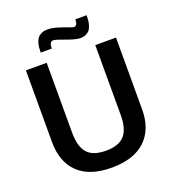

<svg xmlns="http://www.w3.org/2000/svg" viewBox="-160 -1023 1037 1153"><g transform="rotate(-20 358.5 -446.0)"><path d="M190.4 -785.2Q190.4 -802.7 191.7 -816.9Q192.9 -831.1 198 -847.7Q203.1 -864.3 211.9 -875.5Q220.7 -886.7 236.6 -894.3Q252.4 -901.9 274.4 -901.9Q302.7 -901.9 337.4 -891.6Q372.1 -881.3 397.9 -871.1Q423.8 -860.8 431.2 -860.8Q454.1 -860.8 454.1 -901.9H525.9Q525.9 -884.8 524.9 -871.6Q523.9 -858.4 519 -841.1Q514.2 -823.7 506.1 -812.5Q498 -801.3 482.2 -793.2Q466.3 -785.2 444.8 -785.2Q416 -785.2 357.9 -807.1Q299.8 -829.1 285.2 -829.1Q261.2 -829.1 260.7 -785.2ZM356.4 10.3Q215.8 10.3 143.1 -59.8Q70.3 -129.9 70.3 -257.3V-715.3H203.1V-268.6Q203.1 -179.2 239.5 -138.2Q275.9 -97.2 358.9 -97.2Q440.4 -97.2 477.1 -138.4Q513.7 -179.7 513.7 -269V-715.3H646V-256.3Q646 -129.9 571.8 -59.8Q497.6 10.3 356.4 10.3Z"/></g></svg>

Font: Oxygen
Style: Bold
Weight: 700
Designer: vernon adams
Foundry: Vernon Adams
Version: Version 0.2.3 webfont; ttfautohint (v0.93.3-1d66) -l 8 -r 50